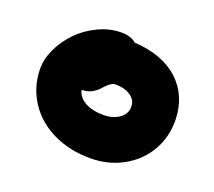

<svg xmlns="http://www.w3.org/2000/svg" viewBox="-89 -833 792 710"><g transform="rotate(20 307.5 -478.5)"><path d="M326.2 -240.2Q246.1 -240.2 181.2 -271.2Q116.2 -302.2 78.9 -358.6Q41.5 -415 40 -485.8Q39.1 -524.9 58.3 -566.2Q77.6 -607.4 109.6 -640.6Q141.6 -673.8 186.5 -695.3Q231.4 -716.8 277.8 -716.8Q314.5 -716.8 335.9 -698.2Q446.8 -691.9 509.5 -634.5Q572.3 -577.1 575.2 -482.9Q576.7 -414.6 544.7 -359.1Q512.7 -303.7 455.1 -272Q397.5 -240.2 326.2 -240.2ZM274.9 -495.1Q259.8 -480 245.4 -473.9Q231 -467.8 210.9 -466.8Q216.8 -439.5 245.4 -423.3Q273.9 -407.2 317.9 -407.2Q356.4 -407.2 381.3 -425.8Q406.2 -444.3 404.8 -473.1Q404.3 -498 381.1 -513.4Q357.9 -528.8 323.2 -528.8Q320.3 -528.8 317.9 -528.3Q315.4 -527.8 313.2 -527.3Q311 -526.9 308.6 -525.4Q306.2 -523.9 304.4 -522.9Q302.7 -522 299.8 -519.5Q296.9 -517.1 295.4 -516.1Q293.9 -515.1 290.8 -511.7Q287.6 -508.3 286.1 -506.8Q284.7 -505.4 280.5 -501.2Q276.4 -497.1 274.9 -495.1Z"/></g></svg>

Font: Shantell Sans Irregular
Style: Regular
Weight: 800
Designer: Stephen Nixon, Anya Danilova, Shantell Martin
Foundry: Arrow Type
Version: Version 1.006;[9816181b4]